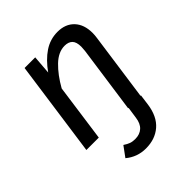

<svg xmlns="http://www.w3.org/2000/svg" viewBox="-210 -660 995 995"><g transform="rotate(-45 287.5 -163.0)"><path d="M506 -406Q506 -390 503 -370L451 0H454L446 60Q435 136 390.5 174.5Q346 213 278 213Q215 213 167 173L208 117Q226 129 240 134Q254 139 274 139Q307 139 328 120Q349 101 354 62L363 0H360L412 -368Q414 -390 414 -397Q414 -432 399 -447Q384 -462 356 -462Q310 -462 267.5 -421Q225 -380 189 -316L145 0H54L128 -527H206L198 -424Q237 -479 282 -509Q327 -539 381 -539Q439 -539 472.5 -503.5Q506 -468 506 -406Z"/></g></svg>

Font: FiraGO
Style: Italic
Weight: 400
Italic angle: -8°
Designer: bBox Type GmbH
Foundry: bBox Type GmbH
Version: Version 1.001